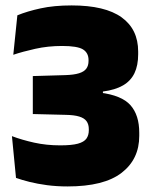

<svg xmlns="http://www.w3.org/2000/svg" viewBox="-20 -673 560 708"><path d="M229 14.5Q189 14.5 153.5 9.8Q118 5 89 -2.2Q60 -9.5 39 -17L24 -171Q61 -157 106 -147Q151 -137 202 -137Q244.5 -137 267.2 -143.2Q290 -149.5 298.8 -162Q307.5 -174.5 307.5 -192.5V-196.5Q307.5 -214.5 299.2 -226Q291 -237.5 272.2 -243.2Q253.5 -249 221.5 -249.5L101 -252.5V-392.5L221 -396Q252.5 -397 271.2 -402.8Q290 -408.5 298.2 -419.8Q306.5 -431 306.5 -448.5V-451.5Q306.5 -478 286 -490.8Q265.5 -503.5 209 -503.5Q157 -503.5 110 -493Q63 -482.5 29 -471L44 -616.5Q80.5 -631.5 129.8 -642.2Q179 -653 244 -653Q367.5 -653 428.5 -609Q489.5 -565 489.5 -483V-473Q489.5 -431.5 475.8 -403Q462 -374.5 433.5 -358Q405 -341.5 359.5 -335.5V-311.5L348.5 -331.5Q429 -321.5 461.2 -285Q493.5 -248.5 493.5 -183.5V-172Q493.5 -86 428.5 -35.8Q363.5 14.5 229 14.5Z"/></svg>

Font: Anek Devanagari ExtraBold
Style: Regular
Weight: 800
Designer: Kailash Malviya (Devanagari) & Yesha Goshar (Latin)
Foundry: Ek Type
Version: Version 1.003